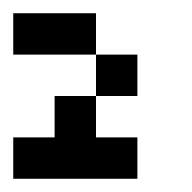

<svg xmlns="http://www.w3.org/2000/svg" viewBox="-20 -520 290 290"><path d="M0 -437.5V-500H62.5V-437.5ZM62.5 -437.5V-500H125V-437.5ZM125 -375V-437.5H187.5V-375ZM62.5 -312.5V-375H125V-312.5ZM0 -250V-312.5H62.5V-250ZM62.5 -250V-312.5H125V-250ZM125 -250V-312.5H187.5V-250Z"/></svg>

Font: AprilSans
Style: Regular
Weight: 400
Designer: typesprite
Version: Version 1.001;PS 001.001;hotconv 1.0.88;makeotf.lib2.5.64775